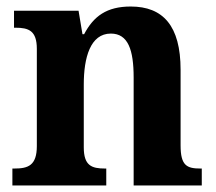

<svg xmlns="http://www.w3.org/2000/svg" viewBox="-20 -569 663 589"><path d="M18 0H306V-52H302C261 -52 237 -61 237 -117V-310C237 -392 257 -466 320 -466C373 -466 390 -416 390 -331V0H599V-52H595C553 -52 534 -61 534 -123V-355C534 -490 480 -549 381 -549C307 -549 267 -519 238 -464H233L221 -536H23V-484H27C68 -484 93 -475 93 -419V-121C93 -61 66 -52 24 -52H18Z"/></svg>

Font: Noto Serif SemiCondensed
Style: Bold
Weight: 700
Width: 4
Designer: Monotype Design Team
Foundry: Monotype Imaging Inc.
Version: Version 2.015